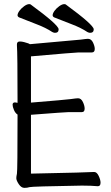

<svg xmlns="http://www.w3.org/2000/svg" viewBox="-20 -900 540 930"><path d="M454 2Q422 -1 377 -1Q132 3 122.5 6.5Q113 10 98 10Q83 10 71 -8Q59 -26 59 -37Q59 -45 62 -58.5Q65 -72 65 -345Q54 -352 47.5 -367.5Q41 -383 41 -393Q41 -404 53 -404L65 -402Q65 -643 62 -679V-685Q62 -699 76 -699Q86 -699 97 -696Q108 -693 117 -690L125 -686L370 -708Q399 -712 406 -712Q422 -712 430.5 -694Q439 -676 439 -663Q439 -646 425 -646H361Q346 -646 130 -627V-403Q301 -417 322 -420Q350 -424 358 -424Q373 -424 381.5 -406Q390 -388 390 -374Q390 -357 377 -357H313Q299 -357 130 -344V-59Q418 -65 436 -67Q449 -67 458 -48Q467 -29 467 -15Q467 2 454 2ZM246 -741Q241 -741 233 -745Q203 -765 160 -781.5Q117 -798 72 -816Q65 -820 65 -826Q65 -835 74 -847.5Q83 -860 97 -870Q111 -880 121 -880Q127 -880 129 -878Q264 -779 264 -758Q264 -741 246 -741ZM416 -741Q411 -741 403 -745Q373 -765 330 -781.5Q287 -798 242 -816Q235 -820 235 -826Q235 -835 244 -847.5Q253 -860 267 -870Q281 -880 291 -880Q297 -880 299 -878Q434 -779 434 -758Q434 -741 416 -741Z"/></svg>

Font: LXGW WenKai Mono Lite
Style: Regular
Weight: 400
Monospace: yes
Designer: LXGW / Fontworks Inc.
Foundry: LXGW / Fontworks Inc.
Version: Version 1.520; June 14, 2025